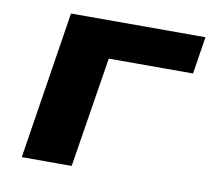

<svg xmlns="http://www.w3.org/2000/svg" viewBox="-62 -573 713 644"><g transform="rotate(10 294.0 -251.5)"><path d="M51 0 130 -503H588L568 -376H281L221 0Z"/></g></svg>

Font: Nunito Sans 7pt SemiExpanded ExtraBold
Style: Italic
Weight: 800
Width: 6
Italic angle: -9°
Designer: Vernon Adams
Foundry: Vernon Adams
Version: Version 3.101;gftools[0.9.27]